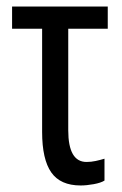

<svg xmlns="http://www.w3.org/2000/svg" viewBox="-20 -557 374 588"><path d="M227 11Q165 11 137 -29Q109 -69 109 -153V-469H17V-537H310V-469H189V-158Q189 -61 245 -61Q259 -61 273 -64Q287 -67 300 -71V-4Q289 3 267 7Q245 11 227 11Z"/></svg>

Font: Noto Sans ExtraCondensed
Style: Regular
Weight: 400
Width: 2
Designer: Monotype Design Team
Foundry: Monotype Imaging Inc.
Version: Version 2.013; ttfautohint (v1.8.4.7-5d5b)